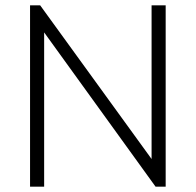

<svg xmlns="http://www.w3.org/2000/svg" viewBox="-20 -702 736 722"><path d="M93 0V-682H131L146 -618V0ZM565 0 123 -612 131 -682 574 -71ZM565 0 550 -62V-682H603V0Z"/></svg>

Font: Outfit Thin ExtraLight
Style: Regular
Weight: 250
Version: Version 1.100;gftools[0.9.27]